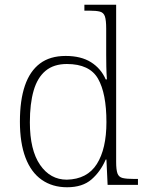

<svg xmlns="http://www.w3.org/2000/svg" viewBox="-20 -780 619 810"><path d="M263 10Q201 10 156 -21.5Q111 -53 87.5 -115Q64 -177 64 -267Q64 -357 85 -418.5Q106 -480 148.5 -512Q191 -544 257 -544Q322 -544 364 -517.5Q406 -491 426 -445H431Q429 -472 428.5 -499.5Q428 -527 428 -548V-659Q428 -695 422.5 -711Q417 -727 401.5 -731Q386 -735 358 -735H336V-760H470V-97Q470 -64 475.5 -48.5Q481 -33 497.5 -29Q514 -25 548 -25H562V0H434L429 -107H426Q404 -56 366 -23Q328 10 263 10ZM262 -22Q348 -24 388.5 -88Q429 -152 429 -265Q429 -386 393.5 -448Q358 -510 262 -510Q207 -510 172.5 -481.5Q138 -453 122 -398Q106 -343 106 -264Q106 -147 149 -84.5Q192 -22 262 -22Z"/></svg>

Font: Noto Serif Khmer ExtraLight
Style: Regular
Weight: 250
Version: Version 2.003